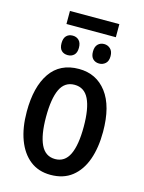

<svg xmlns="http://www.w3.org/2000/svg" viewBox="-124 -897 733 980"><g transform="rotate(15 242.5 -407.0)"><path d="M444 -271Q444 -187 421.5 -124Q399 -61 354 -25.5Q309 10 241 10Q177 10 132.5 -25Q88 -60 64.5 -123Q41 -186 41 -271Q41 -402 92 -476Q143 -550 243 -550Q335 -550 389.5 -478.5Q444 -407 444 -271ZM143 -270Q143 -175 167 -124.5Q191 -74 243 -74Q294 -74 318 -124Q342 -174 342 -271Q342 -367 318 -416.5Q294 -466 242 -466Q190 -466 166.5 -416.5Q143 -367 143 -270ZM382 -824V-755H121V-824ZM168 -706Q188 -706 201 -693Q214 -680 214 -654Q214 -628 201 -615.5Q188 -603 168 -603Q147 -603 134.5 -615.5Q122 -628 122 -654Q122 -680 134.5 -693Q147 -706 168 -706ZM334 -706Q353 -706 367 -693Q381 -680 381 -654Q381 -628 367 -615.5Q353 -603 334 -603Q314 -603 301 -615.5Q288 -628 288 -654Q288 -680 301 -693Q314 -706 334 -706Z"/></g></svg>

Font: Avrile Sans Condensed Medium
Style: Regular
Weight: 500
Width: 3
Designer: Monotype Design Team
Foundry: Monotype Imaging Inc.
Version: Version 2.001;September 10, 2019;FontCreator 11.5.0.2425 64-